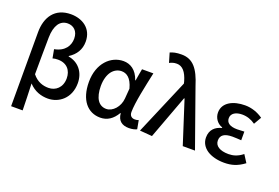

<svg xmlns="http://www.w3.org/2000/svg" viewBox="-127 -1212 2633 1814"><g transform="rotate(20 1190.0 -305.0)"><path d="M84 -172V200H142H200C198 110 196 24 192 -68C249 -6 319 14 384 14C494 14 602 -67 602 -219C602 -331 534 -411 434 -427V-432C500 -474 538 -534 538 -613C538 -748 432 -810 320 -810C159 -810 84 -696 84 -544ZM230 -670C251 -701 282 -718 321 -718C377 -718 426 -681 426 -603C426 -534 387 -465 281 -445L297 -358C313 -363 331 -365 350 -365C442 -365 488 -305 488 -226C488 -134 427 -83 355 -83C302 -83 242 -99 193 -161C193 -224 193 -286 194 -347C194 -409 195 -470 196 -532C197 -592 209 -638 230 -670Z M1116 -491 1106 -431H1102C1070 -527 1005 -564 938 -564C811 -564 696 -455 696 -268C696 -87 783 14 911 14C980 14 1035 -22 1076 -92H1080C1086 -18 1130 14 1199 14C1235 14 1261 6 1278 -2L1262 -89C1251 -84 1237 -82 1225 -82C1194 -82 1171 -99 1171 -137C1171 -231 1211 -411 1241 -551H1184H1127ZM847 -131C827 -162 815 -209 815 -269C815 -336 832 -386 857 -419C883 -452 918 -468 953 -468C1002 -468 1051 -440 1078 -338L1070 -237C1064 -152 1001 -83 936 -83C899 -83 868 -99 847 -131Z M1758 -287 1656 -575C1607 -733 1547 -810 1432 -810C1378 -810 1348 -802 1318 -789L1346 -694C1367 -705 1387 -713 1419 -713C1476 -713 1515 -667 1540 -580L1545 -559L1307 0L1431 10L1594 -429H1599L1737 0H1798H1860Z M2007 -527C1967 -502 1941 -465 1941 -413C1941 -363 1970 -313 2027 -293V-288C1963 -272 1915 -231 1915 -153C1915 -101 1941 -59 1984 -30C2027 -2 2087 14 2156 14C2230 14 2289 -3 2357 -54L2309 -129C2261 -90 2214 -77 2168 -77C2080 -77 2030 -110 2030 -164C2030 -218 2068 -245 2148 -245C2176 -245 2205 -243 2237 -241V-328C2211 -326 2187 -325 2165 -325C2089 -325 2055 -353 2055 -398C2055 -447 2102 -473 2164 -473C2212 -473 2256 -458 2297 -429L2341 -505C2289 -542 2226 -564 2160 -564C2102 -564 2047 -552 2007 -527Z"/></g></svg>

Font: GenSekiGothic2 TW M
Style: Regular
Weight: 500
Version: Version 2.100;PS 2.1;hotconv 16.6.51;makeotf.lib2.5.65220 DE